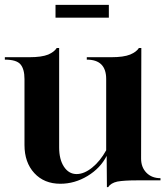

<svg xmlns="http://www.w3.org/2000/svg" viewBox="-33 -744 682 792"><path d="M196 -671V-724H416V-671ZM408 28 407 -101Q381 -50 328 -18Q275 14 216 14Q149 14 108.5 -30Q68 -74 68 -146V-418Q68 -459 51.5 -478.5Q35 -498 -13 -498V-508H88Q139 -508 166 -519Q191 -530 201 -546H211V-136Q211 -86 231 -56Q251 -26 283 -26Q314 -26 347 -52.5Q380 -79 405 -124V-418Q405 -498 325 -498V-508H426Q477 -508 504 -519Q530 -530 540 -546H550L549 -90Q549 -54 571 -31.5Q593 -9 629 -9V0H530Q479 0 451 5Q424 11 413 28Z"/></svg>

Font: Gloock
Style: Regular
Weight: 400
Designer: Duarte Pinto
Foundry: Duarte Pinto
Version: Version 1.000